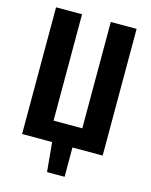

<svg xmlns="http://www.w3.org/2000/svg" viewBox="-125 -773 797 1013"><g transform="rotate(15 273.0 -266.0)"><path d="M493 0H328V160H232L217 0H53V-692H195V-111H352V-692H493Z"/></g></svg>

Font: Fira Sans Compressed SemiBold
Style: Regular
Weight: 600
Width: 1
Designer: bBox Type GmbH & Carrois Corporate GbR & Edenspiekermann AG
Foundry: bBox Type GmbH & Carrois Corporate GbR & Edenspiekermann AG
Version: Version 4.301